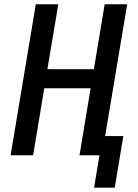

<svg xmlns="http://www.w3.org/2000/svg" viewBox="-20 -718 640 888"><path d="M415.1 149.9H510.7L550.4 -88.8H466.3L568.2 -698.2H464.1L414.1 -398.1H199.2L249.6 -698.2H145.6L29.1 0H133.2L184.7 -309.7H399.1L347.7 0H440Z"/></svg>

Font: Margiela Mono Italic Medium It
Style: Regular
Weight: 500
Designer: Mike Abbink, Paul van der Laan, Pieter van Rosmalen
Foundry: Bold Monday
Version: Version 2.003 2021